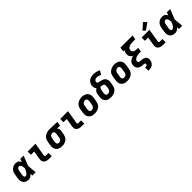

<svg xmlns="http://www.w3.org/2000/svg" viewBox="498 -2795 5003 5003"><g transform="rotate(-45 3000.0 -293.0)"><path d="M222 8Q191 8 161.5 1.5Q132 -5 108 -21Q84 -37 68 -61.5Q52 -86 44.5 -114.5Q37 -143 38 -173.5Q39 -204 44 -235L62 -345Q66 -371 74.5 -396.5Q83 -422 98 -445Q113 -468 134 -486.5Q155 -505 179.5 -517Q204 -529 230 -533.5Q256 -538 282 -538Q305 -538 327 -532Q349 -526 366 -513Q383 -500 396 -482.5Q409 -465 418 -446Q425 -467 432 -488Q439 -509 446 -530H568Q541 -461 515 -392Q489 -323 461 -255Q467 -191 472 -127.5Q477 -64 483 0H361Q361 -18 361 -35.5Q361 -53 361 -70Q347 -54 332 -39Q317 -24 299 -13.5Q281 -3 261.5 2.5Q242 8 222 8ZM222 -112Q240 -112 257 -121Q274 -130 287 -144Q300 -158 309.5 -174Q319 -190 327.5 -206.5Q336 -223 343.5 -240Q351 -257 358 -274Q356 -289 354.5 -304Q353 -319 350 -334Q347 -349 342.5 -363Q338 -377 330.5 -389.5Q323 -402 310 -410Q297 -418 282 -418Q266 -418 251.5 -409Q237 -400 227.5 -386Q218 -372 213 -356.5Q208 -341 206 -326L187 -216Q186 -205 184.5 -194.5Q183 -184 183.5 -173Q184 -162 185 -152Q186 -142 190.5 -133Q195 -124 203 -118Q211 -112 222 -112Z M982 0Q956 0 930.5 -3Q905 -6 882 -15Q859 -24 840 -39Q821 -54 810 -75.5Q799 -97 797 -123Q795 -149 799 -174L838 -410H718V-530H1005L943 -155Q941 -147 943.5 -139.5Q946 -132 952 -127.5Q958 -123 966 -121.5Q974 -120 982 -120H1075V0Z M1456 8Q1423 8 1391.5 2Q1360 -4 1333 -18.5Q1306 -33 1286.5 -56.5Q1267 -80 1257 -109Q1247 -138 1246.5 -170.5Q1246 -203 1252 -235L1270 -345Q1274 -372 1284.5 -398.5Q1295 -425 1313 -448Q1331 -471 1355.5 -488.5Q1380 -506 1406.5 -516.5Q1433 -527 1460.5 -532.5Q1488 -538 1515 -538Q1519 -538 1523.5 -538Q1528 -538 1533 -538L1812 -530L1792 -410L1679 -414Q1691 -403 1700 -390Q1709 -377 1713.5 -361Q1718 -345 1718 -328.5Q1718 -312 1716 -295L1697 -185Q1693 -157 1683 -130.5Q1673 -104 1656 -80.5Q1639 -57 1615 -39Q1591 -21 1564.5 -10.5Q1538 0 1510.5 4Q1483 8 1456 8ZM1458 -112Q1475 -112 1493 -118.5Q1511 -125 1524 -138.5Q1537 -152 1544 -169.5Q1551 -187 1554 -204L1572 -314Q1575 -332 1575 -349.5Q1575 -367 1569 -382.5Q1563 -398 1549 -407.5Q1535 -417 1518 -418H1513Q1512 -418 1510.5 -418Q1509 -418 1507 -418Q1490 -418 1473 -410.5Q1456 -403 1443 -390Q1430 -377 1423 -360Q1416 -343 1414 -326L1395 -216Q1392 -197 1392.5 -178.5Q1393 -160 1400.5 -144.5Q1408 -129 1423.5 -120.5Q1439 -112 1458 -112Z M2182 0Q2156 0 2130.5 -3Q2105 -6 2082 -15Q2059 -24 2040 -39Q2021 -54 2010 -75.5Q1999 -97 1997 -123Q1995 -149 1999 -174L2038 -410H1918V-530H2205L2143 -155Q2141 -147 2143.5 -139.5Q2146 -132 2152 -127.5Q2158 -123 2166 -121.5Q2174 -120 2182 -120H2275V0Z M2656 8Q2624 8 2592.5 2.5Q2561 -3 2534 -18Q2507 -33 2487 -56Q2467 -79 2457 -108.5Q2447 -138 2446.5 -170.5Q2446 -203 2452 -235L2470 -345Q2474 -373 2484.5 -400Q2495 -427 2513.5 -450.5Q2532 -474 2556.5 -491.5Q2581 -509 2608.5 -519.5Q2636 -530 2663.5 -535.5Q2691 -541 2720 -541Q2752 -541 2783 -533.5Q2814 -526 2841 -512Q2868 -498 2888 -474.5Q2908 -451 2918 -421.5Q2928 -392 2928.5 -359.5Q2929 -327 2924 -295L2905 -185Q2901 -157 2890.5 -130Q2880 -103 2862 -79.5Q2844 -56 2819.5 -38.5Q2795 -21 2767.5 -10.5Q2740 0 2712 4Q2684 8 2656 8ZM2659 -112Q2677 -112 2695.5 -118Q2714 -124 2728.5 -137.5Q2743 -151 2751 -168.5Q2759 -186 2762 -204L2780 -314Q2783 -333 2782.5 -352Q2782 -371 2774 -386.5Q2766 -402 2749.5 -410Q2733 -418 2714 -418Q2696 -418 2678 -411.5Q2660 -405 2646 -392Q2632 -379 2624.5 -361.5Q2617 -344 2614 -326L2595 -216Q2592 -197 2592.5 -178.5Q2593 -160 2600.5 -144Q2608 -128 2624 -120Q2640 -112 2659 -112Z M3258 8Q3225 8 3193 2.5Q3161 -3 3134 -17.5Q3107 -32 3087 -55.5Q3067 -79 3057 -108.5Q3047 -138 3046.5 -170.5Q3046 -203 3052 -235L3064 -309Q3067 -327 3074 -345Q3081 -363 3093 -378.5Q3105 -394 3120.5 -406.5Q3136 -419 3153 -429Q3140 -441 3131 -457.5Q3122 -474 3117 -492Q3112 -510 3111.5 -529.5Q3111 -549 3114 -568Q3118 -594 3129 -618.5Q3140 -643 3156.5 -664.5Q3173 -686 3195.5 -702Q3218 -718 3243.5 -727Q3269 -736 3294.5 -740Q3320 -744 3345 -744Q3400 -744 3451 -731Q3502 -718 3548 -694L3482 -588Q3453 -603 3421 -613.5Q3389 -624 3354 -624Q3338 -624 3322.5 -620.5Q3307 -617 3293.5 -608Q3280 -599 3271 -585Q3262 -571 3259 -556Q3257 -541 3262 -527Q3267 -513 3278.5 -505.5Q3290 -498 3305 -496.5Q3320 -495 3334.5 -492.5Q3349 -490 3363 -486.5Q3377 -483 3391 -479Q3405 -475 3418.5 -470.5Q3432 -466 3444.5 -459Q3457 -452 3467.5 -443Q3478 -434 3487.5 -423.5Q3497 -413 3503.5 -401Q3510 -389 3515 -375.5Q3520 -362 3522 -347.5Q3524 -333 3524 -318.5Q3524 -304 3522 -288.5Q3520 -273 3518 -258L3505 -185Q3501 -157 3490.5 -130Q3480 -103 3462 -79.5Q3444 -56 3419.5 -38.5Q3395 -21 3368 -10.5Q3341 0 3313 4Q3285 8 3258 8ZM3258 -112Q3276 -112 3294.5 -118Q3313 -124 3328 -137Q3343 -150 3351 -168Q3359 -186 3362 -204L3374 -278Q3376 -294 3375.5 -310.5Q3375 -327 3367.5 -340Q3360 -353 3346.5 -360.5Q3333 -368 3317.5 -371.5Q3302 -375 3286.5 -377.5Q3271 -380 3255 -383Q3244 -374 3236 -363Q3228 -352 3222 -339.5Q3216 -327 3213 -314.5Q3210 -302 3208 -289L3195 -216Q3192 -197 3192.5 -178.5Q3193 -160 3200.5 -144.5Q3208 -129 3223.5 -120.5Q3239 -112 3258 -112Z M3856 8Q3824 8 3792.5 2.5Q3761 -3 3734 -18Q3707 -33 3687 -56Q3667 -79 3657 -108.5Q3647 -138 3646.5 -170.5Q3646 -203 3652 -235L3670 -345Q3674 -373 3684.5 -400Q3695 -427 3713.5 -450.5Q3732 -474 3756.5 -491.5Q3781 -509 3808.5 -519.5Q3836 -530 3863.5 -535.5Q3891 -541 3920 -541Q3952 -541 3983 -533.5Q4014 -526 4041 -512Q4068 -498 4088 -474.5Q4108 -451 4118 -421.5Q4128 -392 4128.5 -359.5Q4129 -327 4124 -295L4105 -185Q4101 -157 4090.5 -130Q4080 -103 4062 -79.5Q4044 -56 4019.5 -38.5Q3995 -21 3967.5 -10.5Q3940 0 3912 4Q3884 8 3856 8ZM3859 -112Q3877 -112 3895.5 -118Q3914 -124 3928.5 -137.5Q3943 -151 3951 -168.5Q3959 -186 3962 -204L3980 -314Q3983 -333 3982.5 -352Q3982 -371 3974 -386.5Q3966 -402 3949.5 -410Q3933 -418 3914 -418Q3896 -418 3878 -411.5Q3860 -405 3846 -392Q3832 -379 3824.5 -361.5Q3817 -344 3814 -326L3795 -216Q3792 -197 3792.5 -178.5Q3793 -160 3800.5 -144Q3808 -128 3824 -120Q3840 -112 3859 -112Z M4430 205V85H4474Q4482 85 4489 81.5Q4496 78 4501 71.5Q4506 65 4508.5 57.5Q4511 50 4513 43Q4515 29 4507 18.5Q4499 8 4486.5 4Q4474 0 4460 0Q4446 0 4432.5 -0.5Q4419 -1 4405.5 -2.5Q4392 -4 4379 -7Q4366 -10 4353.5 -14.5Q4341 -19 4329.5 -24.5Q4318 -30 4307.5 -37.5Q4297 -45 4288 -54Q4279 -63 4271.5 -73.5Q4264 -84 4259 -95.5Q4254 -107 4250.5 -120Q4247 -133 4246 -146Q4245 -159 4246 -173Q4247 -187 4249 -201Q4252 -220 4259.5 -238.5Q4267 -257 4280.5 -273Q4294 -289 4310.5 -301Q4327 -313 4345 -322.5Q4363 -332 4382 -339Q4401 -346 4420 -352Q4397 -364 4377.5 -382.5Q4358 -401 4346.5 -424.5Q4335 -448 4332.5 -476Q4330 -504 4334 -532Q4338 -554 4347.5 -576Q4357 -598 4374 -615H4323L4342 -735H4788L4769 -615H4672Q4653 -615 4633.5 -614Q4614 -613 4595 -609Q4576 -605 4557 -598Q4538 -591 4521 -579.5Q4504 -568 4492.5 -550.5Q4481 -533 4478 -514Q4475 -495 4478.5 -477.5Q4482 -460 4493 -447Q4504 -434 4519 -425.5Q4534 -417 4551 -412.5Q4568 -408 4586 -406Q4604 -404 4622 -404H4667L4647 -285H4602Q4587 -285 4572 -284Q4557 -283 4541.5 -281.5Q4526 -280 4511 -276.5Q4496 -273 4481 -268Q4466 -263 4451.5 -256Q4437 -249 4424.5 -238Q4412 -227 4404 -213Q4396 -199 4393 -184Q4391 -169 4396.5 -155Q4402 -141 4414 -133.5Q4426 -126 4441 -123Q4456 -120 4471 -119.5Q4486 -119 4501.5 -118.5Q4517 -118 4531.5 -116Q4546 -114 4560.5 -110Q4575 -106 4588 -100Q4601 -94 4612.5 -86Q4624 -78 4633.5 -67.5Q4643 -57 4650 -44.5Q4657 -32 4660 -17.5Q4663 -3 4662.5 12.5Q4662 28 4660 43Q4654 75 4639.5 106.5Q4625 138 4599 161.5Q4573 185 4539.5 195Q4506 205 4474 205Z M5182 0Q5156 0 5130.5 -3Q5105 -6 5082 -15Q5059 -24 5040 -39Q5021 -54 5010 -75.5Q4999 -97 4997 -123Q4995 -149 4999 -174L5038 -410H4918V-530H5205L5143 -155Q5141 -147 5143.5 -139.5Q5146 -132 5152 -127.5Q5158 -123 5166 -121.5Q5174 -120 5182 -120H5275V0ZM5123 -578 5061 -642 5228 -791 5308 -709Z M5622 8Q5591 8 5561.5 1.5Q5532 -5 5508 -21Q5484 -37 5468 -61.5Q5452 -86 5444.5 -114.5Q5437 -143 5438 -173.5Q5439 -204 5444 -235L5462 -345Q5466 -371 5474.5 -396.5Q5483 -422 5498 -445Q5513 -468 5534 -486.5Q5555 -505 5579.5 -517Q5604 -529 5630 -533.5Q5656 -538 5682 -538Q5705 -538 5727 -532Q5749 -526 5766 -513Q5783 -500 5796 -482.5Q5809 -465 5818 -446Q5825 -467 5832 -488Q5839 -509 5846 -530H5968Q5941 -461 5915 -392Q5889 -323 5861 -255Q5867 -191 5872 -127.5Q5877 -64 5883 0H5761Q5761 -18 5761 -35.5Q5761 -53 5761 -70Q5747 -54 5732 -39Q5717 -24 5699 -13.5Q5681 -3 5661.5 2.5Q5642 8 5622 8ZM5622 -112Q5640 -112 5657 -121Q5674 -130 5687 -144Q5700 -158 5709.5 -174Q5719 -190 5727.5 -206.5Q5736 -223 5743.5 -240Q5751 -257 5758 -274Q5756 -289 5754.5 -304Q5753 -319 5750 -334Q5747 -349 5742.5 -363Q5738 -377 5730.5 -389.5Q5723 -402 5710 -410Q5697 -418 5682 -418Q5666 -418 5651.5 -409Q5637 -400 5627.5 -386Q5618 -372 5613 -356.5Q5608 -341 5606 -326L5587 -216Q5586 -205 5584.5 -194.5Q5583 -184 5583.5 -173Q5584 -162 5585 -152Q5586 -142 5590.5 -133Q5595 -124 5603 -118Q5611 -112 5622 -112Z"/></g></svg>

Font: Iosevka Curly Heavy Extended
Style: Italic
Weight: 900
Width: 7
Italic angle: -9°
Monospace: yes
Designer: Belleve Invis
Foundry: Belleve Invis
Version: Version 11.1.0; ttfautohint (v1.8.3)